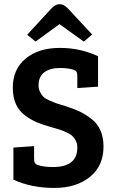

<svg xmlns="http://www.w3.org/2000/svg" viewBox="-20 -913 562 946"><path d="M241 -90Q361 -90 361 -186Q361 -204 354 -218.5Q347 -233 337 -242.5Q327 -252 308.5 -260.5Q290 -269 275 -274Q260 -279 234 -286Q191 -298 161.5 -310.5Q132 -323 102.5 -345Q73 -367 58 -401Q43 -435 43 -481Q43 -572 106.5 -624.5Q170 -677 275 -677Q375 -677 463 -636V-486L361 -479V-537Q361 -552 357 -559Q353 -566 340 -570Q315 -578 275 -578Q227 -578 198.5 -557Q170 -536 170 -492Q170 -474 177.5 -459.5Q185 -445 194 -436Q203 -427 224.5 -417.5Q246 -408 259.5 -403.5Q273 -399 303 -390Q344 -377 371.5 -364Q399 -351 429 -328.5Q459 -306 474.5 -271.5Q490 -237 490 -191Q490 -95 422.5 -41Q355 13 248 13Q134 13 46 -28V-186L148 -193V-132Q148 -117 152 -110Q156 -103 169 -99Q197 -90 241 -90ZM155 -708 114 -742 232 -870Q273 -914 314 -872L434 -743L393 -708L273 -794Z"/></svg>

Font: Bree Serif
Style: Regular
Weight: 400
Designer: Veronika Burian, Jos Scaglione
Foundry: TypeTogether
Version: Version 1.001